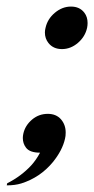

<svg xmlns="http://www.w3.org/2000/svg" viewBox="-35 -454 285 582"><path d="M111.8 -323.7Q101.1 -337.4 101.1 -355.5Q101.1 -362.3 103 -369.6Q108.9 -396.5 131.3 -415.3Q153.8 -434.1 180.2 -434.1Q206.5 -434.1 220.7 -415.5Q230.5 -402.8 230.5 -384.3Q230.5 -377 229 -369.6Q223.1 -342.8 201.2 -324Q179.2 -305.2 152.8 -305.2Q126.5 -305.2 111.8 -323.7ZM-14.6 107.9 -13.2 101.6Q29.3 80.1 59.6 47.4Q74.7 30.8 86.4 8.8Q55.2 8.8 43.9 -6.3Q34.2 -19 34.2 -35.6Q34.2 -41.5 35.6 -48.3Q41 -73.7 62.5 -91.8Q83 -108.9 109.9 -108.9Q135.3 -108.9 149.9 -92.3Q164.1 -75.7 164.1 -52.2Q164.1 -41 162.1 -33.7Q154.3 1.5 125.5 37.1Q86.9 84 29.3 102.1Q10.3 107.9 -14.6 107.9Z"/></svg>

Font: Modern Antiqua
Style: Book Oblique
Weight: 400
Italic angle: -12°
Designer: Wojciech Kalinowski "wmk69" (wmk69@o2.pl)
Foundry: Wojciech Kalinowski "wmk69" (wmk69@o2.pl)
Version: Version 3.1.0; 2021-05-28